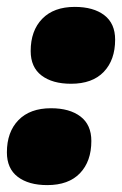

<svg xmlns="http://www.w3.org/2000/svg" viewBox="-25 -530 354 557"><path d="M112 7Q58 7 26.5 -17Q-5 -41 -5 -88Q-5 -147 28.5 -181.5Q62 -216 123 -216Q177 -216 208.5 -192Q240 -168 240 -121Q240 -62 207 -27.5Q174 7 112 7ZM181 -287Q127 -287 95.5 -311Q64 -335 64 -382Q64 -441 97.5 -475.5Q131 -510 192 -510Q246 -510 277.5 -486Q309 -462 309 -415Q309 -356 276 -321.5Q243 -287 181 -287Z"/></svg>

Font: Prodigy Sans Black
Style: Italic
Weight: 900
Italic angle: -13°
Designer: Wei Huang
Foundry: Wei Huang
Version: Version 1.003; ttfautohint (v1.8.3)